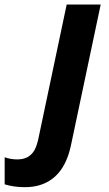

<svg xmlns="http://www.w3.org/2000/svg" viewBox="-151 -566 468 827"><path d="M-130.9 228V111.3Q-106 120.6 -76.2 120.6Q-50.8 120.6 -33 111.1Q-15.1 101.6 -2.9 81.5Q6.3 64.9 13.2 36.6L136.2 -546.4H282.7L154.8 59.1Q146 100.6 131.8 130.4Q106.4 185.1 62 212.6Q17.6 240.2 -43.9 240.2Q-91.3 240.2 -130.9 228Z"/></svg>

Font: Viking Open Sans
Style: Bold Italic
Weight: 700
Italic angle: -12°
Foundry: Ascender Corporation
Version: Version 2.000